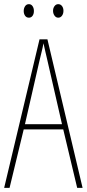

<svg xmlns="http://www.w3.org/2000/svg" viewBox="-20 -903 417 923"><path d="M351 0 284 -281H94L26 0H0L170 -714H208L377 0ZM208 -612Q202 -637 198 -655Q194 -673 189 -695Q185 -673 180.5 -655.5Q176 -638 170 -612L100 -306H278ZM94 -850Q94 -863 100.5 -873Q107 -883 119 -883Q130 -883 136.5 -873.5Q143 -864 143 -850Q143 -836 136.5 -827Q130 -818 119 -818Q107 -818 100.5 -827.5Q94 -837 94 -850ZM235 -851Q235 -864 242 -873.5Q249 -883 260 -883Q271 -883 278 -874Q285 -865 285 -851Q285 -837 278 -827.5Q271 -818 260 -818Q249 -818 242 -828Q235 -838 235 -851Z"/></svg>

Font: Noto Sans Lao UI ExtCond Thin
Style: Regular
Weight: 100
Width: 2
Designer: Monotype Design Team
Foundry: Monotype Imaging Inc.
Version: Version 2.000; ttfautohint (v1.8.4.7-5d5b)